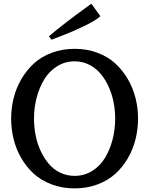

<svg xmlns="http://www.w3.org/2000/svg" viewBox="-20 -1017 816 1050"><path d="M41 0ZM54.4 -256.3Q41 -311 41 -368.2Q41 -425.3 54.4 -479.7Q67.9 -534.2 96.2 -583.3Q124.5 -632.3 164.8 -669.4Q205.1 -706.5 262.7 -728.3Q320.3 -750 388.2 -750Q456.1 -750 513.4 -728.3Q570.8 -706.5 611.1 -669.4Q651.4 -632.3 679.7 -583.3Q708 -534.2 721.4 -479.7Q734.9 -425.3 734.9 -368.2Q734.9 -311 721.4 -256.3Q708 -201.7 679.7 -152.6Q651.4 -103.5 611.1 -66.9Q570.8 -30.3 513.4 -8.5Q456.1 13.2 388.2 13.2Q320.3 13.2 262.7 -8.5Q205.1 -30.3 164.8 -66.9Q124.5 -103.5 96.2 -152.6Q67.9 -201.7 54.4 -256.3ZM166 -369.1Q166 -321.3 175 -275.9Q184.1 -230.5 202.9 -190.4Q221.7 -150.4 247.6 -120.1Q273.4 -89.8 309.8 -72.5Q346.2 -55.2 388.2 -55.2Q440.4 -55.2 483.4 -81.8Q526.4 -108.4 553.5 -152.6Q580.6 -196.8 595.2 -252.2Q609.9 -307.6 609.9 -367.2Q609.9 -414.1 600.8 -459.5Q591.8 -504.9 573.2 -544.9Q554.7 -585 528.6 -615.5Q502.4 -646 466.3 -663.8Q430.2 -681.6 388.2 -681.6Q335.9 -681.6 293 -655Q250 -628.4 222.7 -584Q195.3 -539.6 180.7 -484.1Q166 -428.7 166 -369.1ZM528.8 -928.7Q507.3 -906.7 440.4 -874.5Q373.5 -842.3 317.4 -821.3L261.7 -799.8L247.6 -818.8Q287.1 -852.5 345 -897Q402.8 -941.4 441.4 -968.8L479.5 -996.6Z"/></svg>

Font: Trocchi
Style: Regular
Weight: 400
Designer: vernon adams
Version: Version 1.0; ttfautohint (v0.8) -l 6 -r 50 -G 100